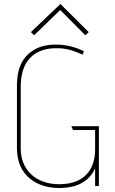

<svg xmlns="http://www.w3.org/2000/svg" viewBox="-20 -933 577 963"><path d="M425 -772 283 -913 135 -772 151 -756 282 -883 408 -756ZM476 0V-300H338L346 -281H457V-182C457 -98 416 -9 277 -9C156 -9 84 -85 84 -187V-497C84 -680 213 -694 277 -691C326 -689 362 -673 394 -659L401 -676C323 -716 217 -722 152 -684C99 -652 65 -601 65 -503V-189C65 -47 171 10 276 10C329 10 416 0 457 -88V0Z"/></svg>

Font: Advent Pro
Style: Thin
Weight: 100
Designer: Andreas Kalpakidis
Foundry: Andreas Kalpakidis
Version: Version 2.002 2007